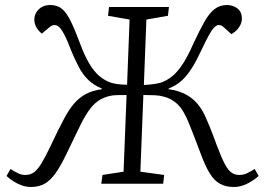

<svg xmlns="http://www.w3.org/2000/svg" viewBox="-20 -733 1052 766"><path d="M485 -354Q464 -354 446 -353.5Q428 -353 417 -350Q391 -344 370.5 -329.5Q350 -315 332 -288.5Q314 -262 295 -222Q265 -160 243.5 -115.5Q222 -71 202 -42.5Q182 -14 159 -0.5Q136 13 103 13Q77 13 51 0Q25 -13 6 -31L22 -59Q40 -47 53.5 -41Q67 -35 81 -35Q101 -35 115.5 -45.5Q130 -56 145.5 -81.5Q161 -107 181 -149Q199 -187 211.5 -212.5Q224 -238 236 -260Q254 -294 274 -318Q294 -342 321 -357Q348 -372 386 -377V-380Q354 -393 332 -414.5Q310 -436 294.5 -465.5Q279 -495 264 -531Q251 -566 240 -588.5Q229 -611 219 -622Q209 -633 198 -633Q192 -633 187.5 -631Q183 -629 177 -624L147 -599Q134 -609 125.5 -623.5Q117 -638 117 -655Q117 -671 125.5 -684.5Q134 -698 148 -705.5Q162 -713 180 -713Q209 -713 227.5 -697.5Q246 -682 262.5 -648Q279 -614 300 -558Q317 -512 335.5 -480.5Q354 -449 376 -430Q398 -411 426 -402Q437 -399 452.5 -397Q468 -395 487 -395L497 -655L411 -670L415 -705H654L650 -670L564 -655L554 -394Q576 -395 593 -397.5Q610 -400 621 -403Q647 -412 668.5 -430Q690 -448 710 -479Q730 -510 751 -558Q777 -614 796.5 -648Q816 -682 837 -697.5Q858 -713 886 -713Q909 -713 927 -699.5Q945 -686 945 -658Q945 -641 933.5 -624Q922 -607 903 -597L874 -623Q868 -629 863.5 -631Q859 -633 852 -633Q844 -633 834.5 -623.5Q825 -614 813 -592Q801 -570 783 -532Q765 -493 746.5 -463Q728 -433 706 -412.5Q684 -392 653 -380V-377Q690 -372 718 -358Q746 -344 766.5 -320.5Q787 -297 801 -264Q809 -246 816 -229Q823 -212 830 -193.5Q837 -175 845 -153Q863 -105 876.5 -79.5Q890 -54 903.5 -44.5Q917 -35 935 -35Q951 -35 966 -42Q981 -49 996 -59L1012 -31Q992 -13 966 0Q940 13 913 13Q881 13 858 0.5Q835 -12 817 -41Q799 -70 781 -119Q772 -143 764.5 -162.5Q757 -182 749.5 -201.5Q742 -221 733 -243Q712 -295 687.5 -318Q663 -341 631 -348Q618 -352 597.5 -353Q577 -354 552 -354L540 -48L635 -35L631 0H384L389 -35L473 -48Z"/></svg>

Font: Literata 24pt Light
Style: Italic
Weight: 300
Italic angle: -2°
Designer: Latin by Veronika Burian and Jose Scaglione. Greek by Irene Vlachou. Cyrillic by Vera Evstafieva
Foundry: TypeTogether
Version: Version 3.103;gftools[0.9.29]